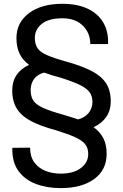

<svg xmlns="http://www.w3.org/2000/svg" viewBox="-20 -741 642 1003"><path d="M297.4 241.7Q225.1 241.7 167.2 219.7Q109.4 197.8 76.2 151.9Q43 106 44.4 34.2L45.4 31.2L137.2 30.3Q137.2 76.7 158.9 106.7Q180.7 136.7 217 151.4Q253.4 166 297.4 166Q363.8 166 402.3 137Q440.9 107.9 440.9 63.5Q440.9 33.7 426 13.7Q411.1 -6.3 374.3 -23.4Q337.4 -40.5 271 -61Q193.4 -81.5 143.1 -107.9Q92.8 -134.3 68.4 -172.9Q43.9 -211.4 43.9 -269Q43.9 -360.8 131.8 -402.3Q98.6 -426.8 82.3 -460.7Q65.9 -494.6 65.9 -542Q65.9 -623 131.1 -672.1Q196.3 -721.2 306.2 -721.2Q419.4 -721.2 483.2 -666.7Q546.9 -612.3 544.9 -513.7L543.5 -510.7H451.7Q451.7 -568.4 412.8 -606.9Q374 -645.5 306.2 -645.5Q234.9 -645.5 198.5 -616.5Q162.1 -587.4 162.1 -543Q162.1 -510.7 175.5 -490Q189 -469.2 225.3 -453.1Q261.7 -437 330.6 -418Q410.2 -395.5 460.4 -369.1Q510.7 -342.8 534.7 -305.2Q558.6 -267.6 558.6 -210.4Q558.6 -164.6 535.2 -130.4Q511.7 -96.2 468.8 -76.7Q502.9 -51.8 520 -18.6Q537.1 14.6 537.1 62.5Q537.1 146.5 472.2 194.1Q407.2 241.7 297.4 241.7ZM388.2 -117.2Q423.8 -127 443.4 -151.4Q462.9 -175.8 462.9 -209Q462.9 -238.8 447.8 -259.5Q432.6 -280.3 395.5 -298.1Q358.4 -315.9 292.5 -336.4Q247.1 -347.7 210.9 -361.8Q175.3 -352.5 157.7 -328.1Q140.1 -303.7 140.1 -270Q140.1 -237.3 153.8 -216.1Q167.5 -194.8 203.9 -178Q240.2 -161.1 309.1 -142.1Q334.5 -134.3 353 -128.7Q371.6 -123 388.2 -117.2Z"/></svg>

Font: Roboto Slab
Style: Regular
Weight: 400
Designer: Google
Version: Version 2.000; ttfautohint (v1.8.1.43-b0c9)